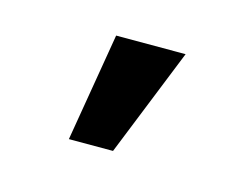

<svg xmlns="http://www.w3.org/2000/svg" viewBox="-41 -812 364 279"><g transform="rotate(15 141.0 -672.5)"><path d="M105.5 -753.9H210L144.5 -590.8H78.1Z"/></g></svg>

Font: Pretendard Std Medium
Style: Regular
Weight: 500
Designer: Base glyphs from Inter by Rasmus Andersson; Hangeul glyphs from Noto Sans CJK(Source Han Sans) by Jang Soo-young and Kan
Foundry: Kil Hyung-jin
Version: Version 1.309